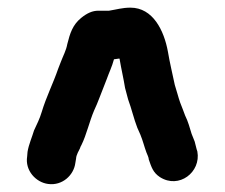

<svg xmlns="http://www.w3.org/2000/svg" viewBox="-20 -723 587 502"><path d="M265 -695H237C222 -695 208 -689 192 -676C170 -658 163 -636 156 -608C153 -591 145 -577 139 -561L132 -543C119 -505 101 -470 89 -430C84 -413 76 -397 69 -382C64 -365 55 -345 52 -326L51 -314C45 -277 74 -246 106 -242C143 -237 173 -265 177 -297L179 -309C179 -317 187 -331 189 -335C190 -338 191 -341 193 -344C206 -370 214 -406 226 -434C236 -455 243 -476 252 -498L259 -516C265 -533 273 -549 278 -568C283 -569 288 -569 292 -570C293 -569 293 -568 293 -567C297 -543 303 -518 307 -493L315 -463C324 -439 330 -412 339 -389L347 -371C354 -354 357 -340 363 -324C365 -319 369 -311 369 -306C376 -286 380 -272 398 -260C448 -228 506 -273 496 -327C493 -335 492 -343 489 -353L481 -373C476 -389 472 -405 464 -421L458 -437C456 -442 454 -448 451 -455C446 -469 442 -486 437 -501C431 -530 424 -558 419 -588C409 -643 380 -703 321 -703C300 -703 284 -698 265 -695Z"/></svg>

Font: Electronic
Style: SuThk
Weight: 900
Version: Version 1.011